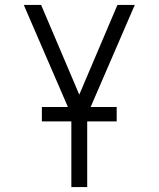

<svg xmlns="http://www.w3.org/2000/svg" viewBox="-20 -540 640 775"><path d="M268 215V-76L76 -520H146L300 -158L454 -520H524L332 -76V215ZM451 -50H149V-108H451Z"/></svg>

Font: Iosevka SS04 Light Extended
Style: Regular
Weight: 300
Width: 7
Monospace: yes
Designer: Belleve Invis
Foundry: Belleve Invis
Version: Version 19.0.0; ttfautohint (v1.8.4)